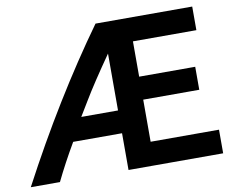

<svg xmlns="http://www.w3.org/2000/svg" viewBox="-92 -807 1119 921"><g transform="rotate(-10 467.0 -346.5)"><path d="M923 13H462V-166H224Q169 -72 128 13H-14Q195 -382 428 -706H899V-591H590V-419H863V-307H590V-102H923ZM462 -277V-554Q372 -425 326 -348L283 -277Z"/></g></svg>

Font: Repo
Style: DemiBold
Weight: 600
Designer: Stefan Peev
Foundry: Context Ltd
Version: Version 001.000